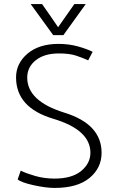

<svg xmlns="http://www.w3.org/2000/svg" viewBox="-20 -912 573 945"><path d="M346 -892H402Q375 -854 347 -815.5Q319 -777 292 -739H242L131 -892H187Q207 -864 227 -835Q247 -806 266 -778ZM248 -33Q334 -33 379.5 -70.5Q425 -108 425 -160Q425 -273 242 -327.5Q59 -382 59 -531Q59 -600 115.5 -648Q172 -696 268 -696Q318 -696 362 -684Q406 -672 436 -657L414 -615Q388 -627 355 -638Q322 -649 270 -649Q198 -649 156 -615.5Q114 -582 114 -530Q114 -414 297 -357.5Q480 -301 480 -160Q480 -85 420.5 -36Q361 13 249 13Q206 13 145 -0.5Q84 -14 67 -29L82 -72Q108 -59 153 -46Q198 -33 248 -33Z"/></svg>

Font: Palanquin ExtraLight
Style: Regular
Weight: 275
Designer: Pria Ravichandran
Version: Version 1.001